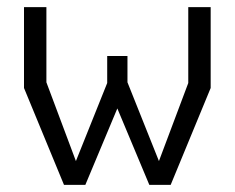

<svg xmlns="http://www.w3.org/2000/svg" viewBox="-20 -520 660 540"><path d="M160 0H220L310 -215L400 0H460L572.5 -272.5V-500H509.5V-286.5L427 -67L338.5 -288.5V-362.5H281.5V-286.5L193.5 -67L110.5 -288.5V-500H47.5V-272.5Z"/></svg>

Font: Monaspace Krypton ExtraLight
Style: Regular
Weight: 200
Designer: Riley Cran & the Lettermatic Team
Foundry: Lettermatic
Version: Version 1.101 (Monaspace Krypton)